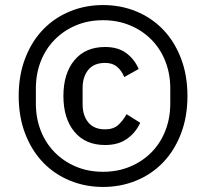

<svg xmlns="http://www.w3.org/2000/svg" viewBox="-20 -729 816 760"><path d="M388 11Q318 11 257 -14Q196 -39 151 -85.5Q106 -132 80 -199Q54 -266 54 -349Q54 -432 80 -499Q106 -566 151 -612.5Q196 -659 257 -684Q318 -709 388 -709Q458 -709 519 -684Q580 -659 625 -612.5Q670 -566 696 -499Q722 -432 722 -349Q722 -266 696 -199Q670 -132 625 -85.5Q580 -39 519 -14Q458 11 388 11ZM388 -49Q446 -49 495 -69.5Q544 -90 579.5 -126Q615 -162 634.5 -211.5Q654 -261 654 -319V-379Q654 -437 634.5 -486.5Q615 -536 579.5 -572Q544 -608 495 -628.5Q446 -649 388 -649Q329 -649 280.5 -628.5Q232 -608 196.5 -572Q161 -536 141.5 -486.5Q122 -437 122 -379V-319Q122 -261 141.5 -211.5Q161 -162 196.5 -126Q232 -90 280.5 -69.5Q329 -49 388 -49ZM396 -155Q318 -155 274.5 -207.5Q231 -260 231 -349Q231 -438 274.5 -490.5Q318 -543 396 -543Q447 -543 479.5 -519Q512 -495 529 -456L472 -424Q461 -450 443 -465Q425 -480 396 -480Q352 -480 329.5 -452.5Q307 -425 307 -381V-316Q307 -272 329.5 -244.5Q352 -217 396 -217Q428 -217 447 -233.5Q466 -250 481 -277L535 -243Q518 -205 483.5 -180Q449 -155 396 -155Z"/></svg>

Font: IBMPlexSans
Style: Regular
Weight: 400
Designer: Mike Abbink, Paul van der Laan, Pieter van Rosmalen
Foundry: Bold Monday
Version: Version 3.1